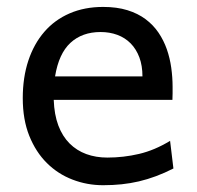

<svg xmlns="http://www.w3.org/2000/svg" viewBox="-20 -528 575 560"><path d="M136.7 -236.8Q138.2 -193.8 150.1 -162.1Q162.1 -130.4 182.9 -109.6Q203.6 -88.9 231.7 -78.6Q259.8 -68.4 293 -68.4Q340.3 -68.4 385.7 -79.1Q431.2 -89.8 476.1 -117.2L485.8 -36.6Q460 -23.4 435.1 -14.2Q410.2 -4.9 385.3 1Q360.4 6.8 334.7 9.5Q309.1 12.2 280.8 12.2Q233.9 12.2 191.4 -4.2Q148.9 -20.5 116.7 -52.5Q84.5 -84.5 65.4 -131.8Q46.4 -179.2 46.4 -241.7Q46.4 -302.2 62.7 -351.3Q79.1 -400.4 109.4 -435.3Q139.6 -470.2 183.1 -489Q226.6 -507.8 280.8 -507.8Q320.8 -507.8 351.6 -498.3Q382.3 -488.8 404.8 -471.9Q427.2 -455.1 442.4 -432.6Q457.5 -410.2 466.6 -384.3Q475.6 -358.4 479.5 -330.3Q483.4 -302.2 483.4 -274.9V-255.9Q483.4 -243.7 482.9 -236.8ZM273.4 -434.6Q219.7 -434.6 185.5 -403.1Q151.4 -371.6 140.6 -305.2H395.5Q395.5 -336.4 386.5 -360.6Q377.4 -384.8 361.1 -401.4Q344.7 -418 322.3 -426.3Q299.8 -434.6 273.4 -434.6Z"/></svg>

Font: Andika APac
Style: Regular
Weight: 400
Designer: Victor Gaultney, Annie Olsen, Julie Remington, Don Collingsworth, Eric Hays, Becca Hirsbrunner
Foundry: SIL International
Version: Version 5.000